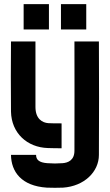

<svg xmlns="http://www.w3.org/2000/svg" viewBox="-20 -700 530 926"><path d="M277 15V-105C245 -105 235 -105 213 -106C185 -108 151 -126 151 -184V-500H33C32 -417 32 -245 33 -162C35 -58 111 11 211 14C241 15 256 15 277 15ZM33 47C34 128 83 197 206 205C224 206 266 206 284 205C386 198 457 129 457 47C458 -79 458 -374 457 -500H339C340 -377 339 -96 339 27C339 73 308 85 282 87C254 89 236 89 208 87C168 84 154 70 154 47ZM94 -558H216V-680H94ZM274 -558H396V-680H274Z"/></svg>

Font: Fervojo
Style: Bold
Weight: 700
Designer: kohakuno
Version: ver.1.0